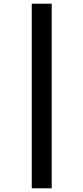

<svg xmlns="http://www.w3.org/2000/svg" viewBox="-20 -787 451 1040"><path d="M260 -767V233H152V-767Z"/></svg>

Font: Noto Sans Hebrew Cond
Style: Bold
Weight: 700
Width: 2
Designer: Monotype Design Team
Foundry: Monotype Imaging Inc.
Version: Version 1.000